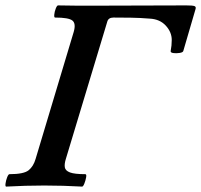

<svg xmlns="http://www.w3.org/2000/svg" viewBox="-31 -687 745 711"><path d="M-8 4Q-12 4 -10.5 -7.5Q-9 -19 -4.5 -30.5Q0 -42 4 -42Q57 -42 75 -56.5Q93 -71 101 -99L242 -569Q251 -600 237 -611Q223 -622 173 -622Q169 -622 170 -633Q171 -644 175.5 -655.5Q180 -667 184 -667Q220 -666 255.5 -666Q291 -666 326 -666Q410 -666 493.5 -666.5Q577 -667 659 -667Q682 -667 689 -664.5Q696 -662 693 -653L648 -499Q647 -493 634.5 -491Q622 -489 611 -490.5Q600 -492 601 -498Q603 -508 604 -518.5Q605 -529 605 -539Q605 -568 583 -592Q561 -616 524 -618Q488 -621 453.5 -621.5Q419 -622 389 -622Q370 -622 366 -606L213 -99Q207 -80 209 -67.5Q211 -55 228 -48.5Q245 -42 285 -42Q290 -42 288 -30.5Q286 -19 281.5 -7.5Q277 4 273 4Q238 2 203 1Q168 0 133 0Q98 0 62.5 1Q27 2 -8 4Z"/></svg>

Font: Junicode
Style: Bold Italic
Weight: 700
Italic angle: -11°
Designer: Peter S. Baker
Version: Version 2.100; ttfautohint (v1.8.4)